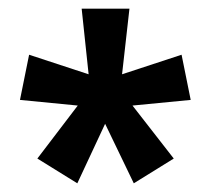

<svg xmlns="http://www.w3.org/2000/svg" viewBox="-20 -781 486 442"><path d="M278 -761 261 -610 398 -655 419 -551 285 -538 380 -416 288 -359 222 -496 158 -359 66 -416 159 -538 26 -551 47 -655 184 -610 168 -761Z"/></svg>

Font: Avrile Sans Condensed SemiBold
Style: Regular
Weight: 600
Width: 3
Designer: Monotype Design Team
Foundry: Monotype Imaging Inc.
Version: Version 2.001;September 10, 2019;FontCreator 11.5.0.2425 64-